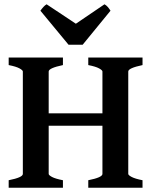

<svg xmlns="http://www.w3.org/2000/svg" viewBox="-20 -887 723 907"><path d="M21 0V-35.6Q87.9 -48.8 87.9 -65.4V-549.3Q87.9 -555.2 72 -564Q56.2 -572.8 21 -579.6V-615.2H277.3V-579.6Q210 -565.4 210 -549.3V-351.6H463.9V-549.3Q463.9 -555.2 448 -564Q432.1 -572.8 397 -579.6V-615.2H653.3V-579.6Q585.9 -565.4 585.9 -549.3V-65.4Q585.9 -59.6 602.1 -51Q618.2 -42.5 653.3 -35.6V0H397V-35.6Q463.9 -48.8 463.9 -65.4V-293H210V-65.4Q210 -59.6 225.8 -51Q241.7 -42.5 277.3 -35.6V0ZM303.7 -675.8 170.9 -836.4Q177.7 -846.2 185.1 -854.2Q192.4 -862.3 200.2 -866.7L338.4 -774.9L473.6 -866.7Q481.9 -862.3 489 -854.2Q496.1 -846.2 502 -836.4L370.6 -675.8Z"/></svg>

Font: David Libre
Style: Bold
Weight: 700
Designer: Ismar David, J. Victor Gaultney, Annie Olsen and Meir Sadan
Foundry: Monotype Imaging Inc. & SIL International
Version: Version 1.100; ttfautohint (v1.8.4.7-5d5b)